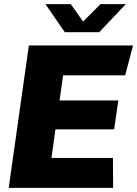

<svg xmlns="http://www.w3.org/2000/svg" viewBox="-20 -905 661 925"><path d="M22 0 119 -686H621L583 -542H284L267 -421H550L530 -282H247L228 -144H524L525 0ZM292 -750 199 -885H321L394 -782H361L464 -885H586L458 -750Z"/></svg>

Font: Chivo Medium ExtraBold
Style: Italic
Weight: 800
Italic angle: -8.05°
Version: Version 2.002